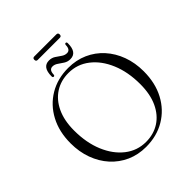

<svg xmlns="http://www.w3.org/2000/svg" viewBox="-248 -1083 1257 1257"><g transform="rotate(-45 380.0 -454.5)"><path d="M381.5 -713Q455 -713 516.2 -685.8Q577.5 -658.5 622.2 -609Q667 -559.5 691.5 -492.8Q716 -426 716 -347.5Q716 -239.5 672.8 -158.2Q629.5 -77 553 -31.5Q476.5 14 377 14Q304 14 243 -13.2Q182 -40.5 137.2 -90Q92.5 -139.5 68 -206.5Q43.5 -273.5 43.5 -352.5Q43.5 -460 86.8 -541Q130 -622 206.2 -667.5Q282.5 -713 381.5 -713ZM640.5 -304Q640.5 -416.5 604 -503.2Q567.5 -590 504 -639.2Q440.5 -688.5 359.5 -688.5Q289 -688.5 234.8 -653.8Q180.5 -619 149.8 -553.5Q119 -488 119 -396Q119 -282.5 155.5 -195.5Q192 -108.5 255.5 -59Q319 -9.5 400 -9.5Q470.5 -9.5 524.8 -44.2Q579 -79 609.8 -145Q640.5 -211 640.5 -304ZM432.5 -743Q408 -743 388.5 -755.5Q369 -768 351.8 -780.2Q334.5 -792.5 315.5 -792.5Q284.5 -792.5 283.5 -749Q282.5 -739 274.5 -739Q265.5 -739 265.5 -751Q265.5 -836.5 327 -836.5Q352 -836.5 371 -824Q390 -811.5 407.5 -799Q425 -786.5 444.5 -786.5Q475.5 -786.5 476.5 -830Q477.5 -840.5 485.5 -840.5Q494.5 -840.5 494.5 -828.5Q494.5 -743 432.5 -743ZM262.5 -907Q262.5 -923 277.5 -923H482Q497.5 -923 497.5 -907Q497.5 -891 482 -891H277.5Q262.5 -891 262.5 -907Z"/></g></svg>

Font: Fraunces 72pt Light
Style: Regular
Weight: 300
Version: Version 1.000;[0bf87f6ff]